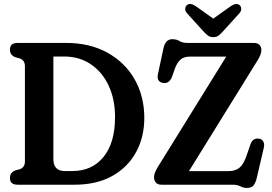

<svg xmlns="http://www.w3.org/2000/svg" viewBox="-20 -912 1342 948"><path d="M29 -33.5Q29 -59 54 -70L79 -77Q103 -86.5 103 -114.5V-585.5Q103 -613.5 79 -623L54 -630Q29 -641 29 -666.5Q29 -700 66.5 -700H307.5Q423 -700 509.8 -652.2Q596.5 -604.5 644.5 -520.8Q692.5 -437 692.5 -329.5Q692.5 -235.5 652 -161Q611.5 -86.5 534.5 -43.2Q457.5 0 348.5 0H66.5Q29 0 29 -33.5ZM338 -67.5Q434.5 -67.5 491.2 -137.2Q548 -207 548 -334Q548 -421 516.8 -488.5Q485.5 -556 428.8 -594.5Q372 -633 296.5 -633H243.5V-127.5Q243.5 -67.5 299.5 -67.5ZM1253 -616 913 -67H1107Q1140.5 -67 1160.5 -82.2Q1180.5 -97.5 1195.5 -138L1217.5 -202Q1225 -219 1235.5 -224.2Q1246 -229.5 1261 -227Q1274.5 -224.5 1280.8 -211.5Q1287 -198.5 1282 -180L1247.5 -32Q1241 -7 1230.8 4.5Q1220.5 16 1199.5 16Q1181.5 16 1167 8Q1152.5 0 1127.5 0H777Q759.5 0 750 -10.2Q740.5 -20.5 740.5 -37Q740.5 -48.5 745.5 -60.8Q750.5 -73 759.5 -88L1097 -632.5H918Q889.5 -632.5 873 -619.2Q856.5 -606 844.5 -576L829 -532Q814.5 -496 782.5 -503Q753 -509.5 759.5 -544.5L786.5 -671Q796 -718.5 831 -718.5Q852 -718.5 866.5 -709.2Q881 -700 907.5 -700H1233.5Q1251.5 -700 1261 -690.5Q1270.5 -681 1270.5 -665.5Q1270.5 -644 1253 -616ZM1085.5 -762Q1072 -747 1061 -737.8Q1050 -728.5 1033.5 -728.5Q1016 -728.5 1004.8 -737.8Q993.5 -747 980 -762L904 -846Q893.5 -858 894.5 -869Q895.5 -880 902 -886Q918.5 -900.5 946 -882L1033 -820L1120 -882Q1147.5 -900 1164 -886Q1170 -880 1171 -868.8Q1172 -857.5 1161.5 -846Z"/></svg>

Font: Fraunces 144pt SuperSoft SemiBold
Style: Regular
Weight: 600
Version: Version 1.000;[b76b70a41]